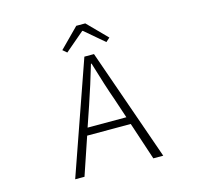

<svg xmlns="http://www.w3.org/2000/svg" viewBox="-128 -1067 1255 1205"><g transform="rotate(-15 500.0 -464.5)"><path d="M497.1 -887.7 372.1 -781.2 345.7 -803.7 469.7 -928.7H528.3L651.4 -803.7L626 -781.2L501 -887.7ZM373 -293H625L581.1 -424.8Q548.8 -514.6 501 -674.8H497.1Q460 -547.9 418 -424.8ZM721.7 0 640.6 -245.1H357.4L274.4 0H213.9L468.8 -728.5H531.2L786.1 0Z"/></g></svg>

Font: Gen Shin Gothic Monospace Light
Style: Regular
Weight: 300
Designer: [Source Han Sans]
Ryoko NISHIZUKA  (kana & ideographs); Paul D. Hunt (Latin, Greek & Cyrillic); Wenlong ZHANG  (bopomofo
Version: Version 1.002.20150607